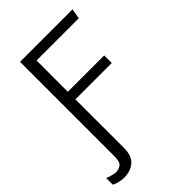

<svg xmlns="http://www.w3.org/2000/svg" viewBox="-272 -788 1076 1076"><g transform="rotate(-45 265.5 -250.0)"><path d="M56 186Q44 186 30 184Q16 182 3.5 178Q-9 174 -19 168V116Q-7 121 12.5 126.5Q32 132 43 132Q64 132 82 120Q100 108 100 64V-686H516L506 -626H171V-378H459V-318H171V69Q171 130 138 158Q105 186 56 186Z"/></g></svg>

Font: Chivo ExtraLight
Style: Regular
Weight: 250
Designer: Hector Gatti
Foundry: Omnibus-Type
Version: Version 2.002